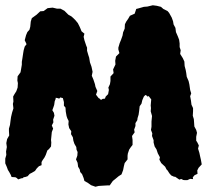

<svg xmlns="http://www.w3.org/2000/svg" viewBox="-29 -701 787 730"><path d="M317 3 306 -5 292 -13 289 -24 283 -39 276 -47 274 -57 268 -67 266 -82 260 -95 265 -109 266 -123 262 -132 261 -142 254 -154 250 -166 248 -179 241 -191 242 -202 234 -214 231 -228 232 -241 227 -251 224 -260 221 -277 220 -292 214 -299V-313L210 -328L202 -330L201 -331L198 -328L196 -326L190 -328L185 -329H182L183 -326L179 -316L177 -302L174 -293L170 -282L176 -272L178 -261L173 -246L174 -236L168 -224L173 -212L168 -199L166 -179L165 -169L166 -159L165 -144L157 -134L151 -129L145 -112L140 -102L133 -92L129 -85V-73L119 -69L111 -61L104 -51L92 -44L84 -40L76 -31L67 -28L60 -27L59 -24L52 -23L40 -19L35 -24L30 -27L15 -28L12 -36L6 -47L1 -55L-3 -66L-9 -80V-98L-5 -112L-6 -125L-3 -142L-5 -157L-2 -172L6 -186L5 -203V-212L9 -226L11 -242L13 -256L17 -273L22 -289L20 -306L22 -315L21 -334L26 -343L33 -354L38 -368L39 -385L37 -395L38 -411L49 -426L51 -437L54 -455V-466L56 -478L59 -498L61 -510L65 -524L72 -533L65 -548L70 -567L75 -579L83 -588L86 -599L88 -619L92 -632L110 -645L124 -658L137 -659L152 -670L171 -672L188 -668H201L216 -660L231 -645L242 -639L249 -633L258 -624L267 -613L274 -599L277 -592L281 -582L292 -573L289 -561L292 -548L299 -527L302 -520V-508L307 -491L310 -482L313 -464L319 -447L323 -428L320 -413L326 -399L332 -381L334 -371L341 -355L336 -341L346 -328L350 -326L355 -321L361 -325L370 -326L373 -334L382 -343L385 -359L383 -368L389 -381L391 -393V-410L403 -423L401 -437L410 -456L409 -470L412 -486L425 -499L421 -513V-520L426 -537L431 -549L437 -566L439 -578L445 -592L446 -609L451 -619L458 -629L465 -641L483 -649L489 -667L497 -669L518 -675L531 -676L552 -681L567 -679L583 -675L592 -667L608 -659L614 -652L624 -634L629 -620L631 -608L638 -595L640 -579L647 -563L652 -550L654 -536V-522L658 -510L656 -496L666 -480L672 -467L673 -450L677 -435L679 -424L681 -409L688 -393L691 -380L694 -359L698 -346L694 -335L697 -319L699 -303L705 -290V-278L704 -261L708 -248L709 -234L710 -220L717 -207L720 -196L717 -181V-166L721 -160L727 -148L724 -136L729 -120L732 -106L735 -93L738 -76L726 -63L721 -53L722 -40L711 -35L704 -27L705 -20L694 -21L683 -16H674L666 -17L663 -20H658L653 -18L637 -29H633L622 -34L615 -42L608 -53L604 -57L599 -67L584 -81L577 -94L579 -103L571 -118L566 -133L559 -144L555 -159V-168L549 -184L550 -194L545 -207L547 -219V-239L549 -260L544 -278L545 -290L544 -300L545 -312L546 -323L536 -336L532 -333L530 -339L531 -336L524 -340L518 -334L512 -320L509 -307L502 -297L500 -279L498 -265L494 -252L493 -244L486 -233V-222L481 -208L483 -198L473 -184L475 -169V-150L468 -141L462 -132L457 -117L456 -109V-95L445 -81L442 -69L439 -54L433 -38L422 -31L410 -21L400 -13L388 4H378L361 5L346 6L334 9Z"/></svg>

Font: Winky Rough
Style: Bold
Weight: 700
Designer: Simon Atzbach
Foundry: typofactur
Version: Version 1.206; ttfautohint (v1.8.4.7-5d5b)